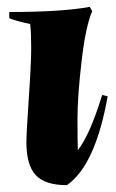

<svg xmlns="http://www.w3.org/2000/svg" viewBox="-20 -525 339 560"><path d="M249 -492Q230 -450 218 -347Q206 -244 206 -178Q206 -112 207 -87Q242 -131 278 -248L294 -244Q258 -42 175 15Q111 15 84 -14.5Q57 -44 57 -110Q57 -136 64 -238.5Q71 -341 71 -385.5Q71 -430 68 -455Q25 -464 7 -472V-490Q161 -490 242 -505Z"/></svg>

Font: Almendra
Style: Bold Italic
Weight: 700
Italic angle: -12°
Designer: Ana Sanfelippo
Foundry: Ana Sanfelippo
Version: Version 1.004